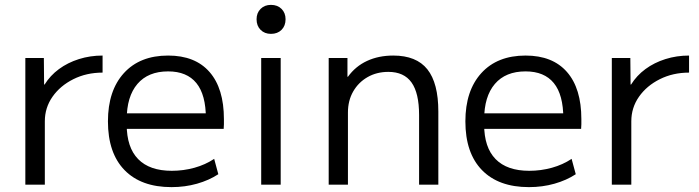

<svg xmlns="http://www.w3.org/2000/svg" viewBox="-20 -758 2867 788"><path d="M84 0V-520H160L161 -411H163Q186 -448 222 -474.5Q258 -501 304 -515.5Q350 -530 401 -530V-460Q335 -460 281 -433Q227 -406 195.5 -361Q164 -316 164 -260V0Z M684 10Q559 10 491 -60Q423 -130 423 -260Q423 -386 488.5 -458Q554 -530 670 -530Q781 -530 840 -462.5Q899 -395 899 -269Q899 -259 899 -248Q899 -237 898 -229H466V-293H840L825 -272Q825 -369 786 -417Q747 -465 670 -465Q588 -465 544 -413.5Q500 -362 500 -267V-247Q500 -153 547 -105Q594 -57 685 -57Q733 -57 778 -69.5Q823 -82 859 -106L876 -43Q838 -18 788.5 -4Q739 10 684 10Z M1052 0V-520H1132V0ZM1092 -619Q1066 -619 1049.5 -635.5Q1033 -652 1033 -679Q1033 -705 1049.5 -721.5Q1066 -738 1092 -738Q1119 -738 1135.5 -721.5Q1152 -705 1152 -679Q1152 -652 1135.5 -635.5Q1119 -619 1092 -619Z M1329 0V-520H1406V-443H1408Q1439 -486 1486.5 -508Q1534 -530 1594 -530Q1689 -530 1734 -473.5Q1779 -417 1779 -300V0H1700V-286Q1700 -376 1669 -419.5Q1638 -463 1574 -463Q1526 -463 1488.5 -441.5Q1451 -420 1429.5 -382.5Q1408 -345 1408 -296V0Z M2151 10Q2026 10 1958 -60Q1890 -130 1890 -260Q1890 -386 1955.5 -458Q2021 -530 2137 -530Q2248 -530 2307 -462.5Q2366 -395 2366 -269Q2366 -259 2366 -248Q2366 -237 2365 -229H1933V-293H2307L2292 -272Q2292 -369 2253 -417Q2214 -465 2137 -465Q2055 -465 2011 -413.5Q1967 -362 1967 -267V-247Q1967 -153 2014 -105Q2061 -57 2152 -57Q2200 -57 2245 -69.5Q2290 -82 2326 -106L2343 -43Q2305 -18 2255.5 -4Q2206 10 2151 10Z M2491 0V-520H2567L2568 -411H2570Q2593 -448 2629 -474.5Q2665 -501 2711 -515.5Q2757 -530 2808 -530V-460Q2742 -460 2688 -433Q2634 -406 2602.5 -361Q2571 -316 2571 -260V0Z"/></svg>

Font: M PLUS 2 Thin
Style: Regular
Weight: 400
Version: Version 1.001